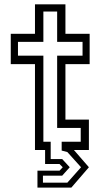

<svg xmlns="http://www.w3.org/2000/svg" viewBox="-20 -697 496 892"><path d="M154 174.5V96H256.5L271.5 80L256.5 65H189.5V0H142.5V-399H30V-540H142.5V-677H284V-540H396.5V-399H284V-141.5H393V0H323.5L393 80L311.5 174.5ZM179.5 151.5H293L356.5 80L293 9.5L266.5 2.5V-38.5H355V-102.5H245.5V-438.5H363.5V-502.5H245.5V-643.5H181.5V-502.5H63.5V-438.5H181.5V-38.5H215.5V42H269L304 80L269 119H179.5Z"/></svg>

Font: Tourney Expanded
Style: Regular
Weight: 400
Width: 7
Designer: Tyler Finck
Foundry: Etcetera Type Co
Version: Version 1.010; ttfautohint (v1.8.3)